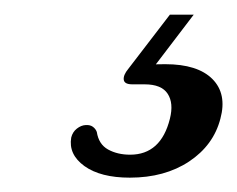

<svg xmlns="http://www.w3.org/2000/svg" viewBox="-20 -26 327 265"><path d="M214.5 -5.8H247.4L188.7 71.2L169.7 65Q178.2 63.8 187.2 63.2Q196.2 62.6 208.1 62.6Q252.7 62.6 273.1 83Q293.5 103.5 284.2 137.8Q274.7 174.5 241 196.9Q207.3 219.2 159.2 219.2Q118.8 219.2 96.5 203.2Q74.3 187.1 78.3 163.8Q80.2 156.1 86.1 151.5Q92 146.9 98.3 146.6Q104.4 146.2 108.2 149Q112 151.8 113.6 156.1Q116.2 173.1 129.1 180.3Q142.1 187.5 159.6 187.5Q202.1 187.5 214.5 137.9Q219.9 116.3 211.4 103.4Q202.9 90.4 179.6 90.4H162.7Q151.6 90.4 150.8 84Q150 77.6 157.1 69Z"/></svg>

Font: Fraunces Wonky
Style: Italic
Weight: 900
Italic angle: -16°
Version: Version 1.000;[b76b70a41]